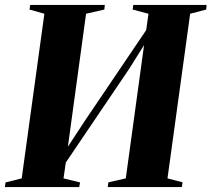

<svg xmlns="http://www.w3.org/2000/svg" viewBox="-36 -763 862 783"><path d="M-16 0 -13.5 -19 52.5 -35.5 145 -707 84.5 -724 87 -743H391.5L389.5 -724L315 -707L233.5 -111L209.5 -117L311.5 -272.5L593.5 -689.5L555.5 -607.5L569.5 -707L505 -724L507.5 -743H806.5L805 -724L739.5 -707L647 -35.5L708.5 -19.5L705.5 0H403.5L406 -19.5L477 -35.5L555 -604.5L583 -629.5L491 -482.5L195 -45L240.5 -156.5L223 -35.5L290.5 -19L287 0Z"/></svg>

Font: Merriweather 144pt ExtraBold
Style: Italic
Weight: 800
Italic angle: -7.8°
Version: Version 2.101